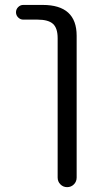

<svg xmlns="http://www.w3.org/2000/svg" viewBox="-20 -562 400 779"><path d="M74.2 -482.4Q62.5 -482.4 53.7 -491.2Q44.9 -500 44.9 -512.2Q44.9 -524.4 53.7 -533.2Q62.5 -542 74.2 -542H153.3Q291 -542 291 -417V158.2Q291 174.8 279.8 186Q268.6 197.3 252.4 197.3Q236.3 197.3 225.1 186Q213.9 174.8 213.9 158.2V-407.2Q213.9 -448.2 194.8 -465.3Q175.8 -482.4 131.8 -482.4Z"/></svg>

Font: Gen Jyuu Gothic P Normal
Style: Regular
Weight: 300
Designer: [Source Han Sans]
Ryoko NISHIZUKA  (kana & ideographs); Paul D. Hunt (Latin, Greek & Cyrillic); Wenlong ZHANG  (bopomofo
Version: Version 1.002.20150607